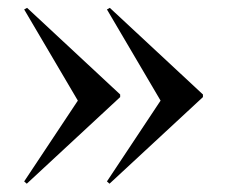

<svg xmlns="http://www.w3.org/2000/svg" viewBox="-20 -447 579 479"><path d="M46.8 11.3 40.3 5.6 174.2 -196 40.3 -423.4 47.6 -427.4 279.8 -211.3V-204.8ZM253.2 11.3 246.8 5.6 380.6 -196 246.8 -423.4 254 -427.4 486.3 -211.3V-204.8Z"/></svg>

Font: Playfair 144pt SemiCondensed SemiBold
Style: Regular
Weight: 600
Width: 4
Designer: Claus Eggers Sørensen
Foundry: Claus Eggers Sørensen
Version: Version 2.203